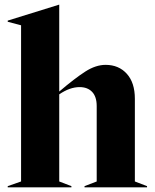

<svg xmlns="http://www.w3.org/2000/svg" viewBox="-20 -800 662 820"><path d="M13 -5 70 -25V-692L13 -707V-712L232 -780H233V-409Q300 -466 344.5 -494.5Q389 -523 431 -523Q487 -523 521.5 -485Q556 -447 556 -378V-25L608 -5V0H341V-5L393 -25V-347Q393 -387 373.5 -407.5Q354 -428 320 -428Q278 -428 233 -397V-25L285 -5V0H13Z"/></svg>

Font: Nyght Serif Bold
Style: Regular
Weight: 700
Designer: Maksym Kobuzan
Version: Version 0.410